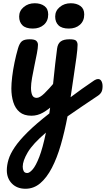

<svg xmlns="http://www.w3.org/2000/svg" viewBox="-20 -708 652 1183"><path d="M182 -532Q139 -532 118.5 -552Q98 -572 98 -606Q98 -641 126 -664.5Q154 -688 194 -688Q230 -688 253.5 -671Q277 -654 277 -619Q277 -579 250.5 -555.5Q224 -532 182 -532ZM174 5Q128 5 101 -17.5Q74 -40 62 -78.5Q50 -117 50 -163Q50 -193 55 -235Q60 -277 69.5 -323Q79 -369 91 -410Q100 -441 114.5 -453.5Q129 -466 163 -466Q194 -466 204 -456Q214 -446 214 -432Q214 -414 207.5 -379.5Q201 -345 192.5 -305.5Q184 -266 177.5 -228.5Q171 -191 171 -167Q171 -139 178.5 -122Q186 -105 206 -105Q225 -105 253 -132Q281 -159 323 -209Q331 -218 337.5 -220.5Q344 -223 350 -223Q364 -223 371 -210.5Q378 -198 378 -178Q378 -164 375 -147.5Q372 -131 359 -116Q337 -89 307.5 -61Q278 -33 244.5 -14Q211 5 174 5ZM404 -532Q361 -532 340.5 -552Q320 -572 320 -606Q320 -641 348 -664.5Q376 -688 416 -688Q452 -688 475.5 -671Q499 -654 499 -619Q499 -579 472.5 -555.5Q446 -532 404 -532ZM137 455Q85 455 53.5 423Q22 391 22 341Q22 310 32.5 275Q43 240 71 198.5Q99 157 150.5 106Q202 55 284 -9Q287 -34 291 -60Q299 -115 303.5 -157.5Q308 -200 312 -238Q316 -276 320.5 -317Q325 -358 332 -410Q336 -439 354 -452.5Q372 -466 409 -466Q442 -466 450 -456Q458 -446 458 -432Q458 -407 451 -355Q444 -303 434 -237.5Q424 -172 415 -109Q448 -134 484.5 -160Q521 -186 561 -213Q574 -221 584 -221Q598 -221 605 -208Q612 -195 612 -177Q612 -154 605 -141Q598 -128 583 -118Q535 -86 487 -53.5Q439 -21 396 9Q378 104 354.5 185Q331 266 299.5 326.5Q268 387 228 421Q188 455 137 455ZM120 319Q120 335 126 346.5Q132 358 148 358Q162 358 181.5 335.5Q201 313 222 259Q243 205 263 109Q182 178 151 230.5Q120 283 120 319Z"/></svg>

Font: Pacifico
Style: Regular
Weight: 400
Designer: Vernon Adams
Foundry: Vernon Adams
Version: Version 3.010; ttfautohint (v1.8.4.7-5d5b)